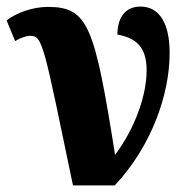

<svg xmlns="http://www.w3.org/2000/svg" viewBox="-26 -564 569 584"><path d="M196 0H323C433 -117 490 -274 490 -403C490 -493 459 -544 401 -544C366 -544 332 -524 331 -459C383 -449 420 -426 420 -350C420 -273 384 -173 324 -93C262 -483 243 -543 120 -543C73 -543 24 -525 -6 -502L20 -439C36 -449 54 -455 66 -455C104 -455 106 -432 196 0Z"/></svg>

Font: Noto Serif Condensed ExtraBold
Style: Regular
Weight: 800
Width: 3
Designer: Monotype Design Team
Foundry: Monotype Imaging Inc.
Version: Version 2.013